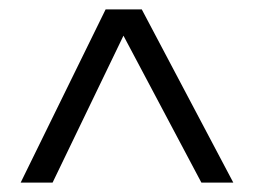

<svg xmlns="http://www.w3.org/2000/svg" viewBox="-20 -713 541 409"><path d="M205 -693H282L477 -324H409L243 -637L92 -324H24Z"/></svg>

Font: Poly
Style: Regular
Weight: 400
Designer: Jos Nicols Silva Schwarzenberg
Foundry: Jose Nicolas Silva Schwarzenberg
Version: Version 1.001